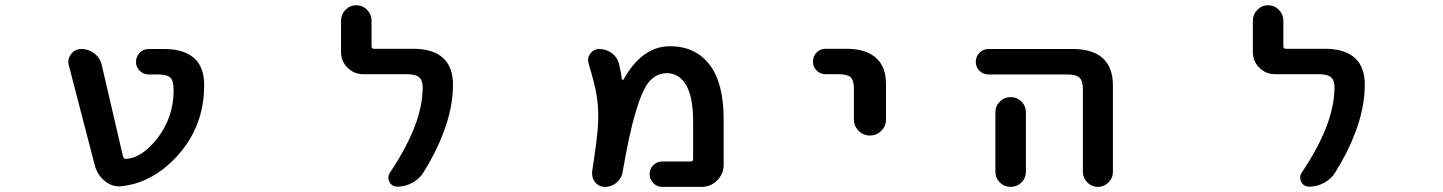

<svg xmlns="http://www.w3.org/2000/svg" viewBox="-20 -736 5540 737"><path d="M450.2 -21.5Q444.3 -20.5 438.5 -20.5Q408.2 -20.5 383.8 -40Q353.5 -63.5 343.8 -101.6L244.1 -485.4Q242.2 -492.2 242.2 -499Q242.2 -514.6 252.9 -528.3Q267.6 -547.9 293 -547.9Q320.3 -547.9 342.8 -530.3Q365.2 -512.7 371.1 -484.4L452.1 -135.7Q454.1 -126 463.9 -126Q525.4 -129.9 585 -206.1Q646.5 -287.1 646.5 -389.6Q646.5 -425.8 633.8 -438Q621.1 -450.2 585.9 -450.2H550.8Q530.3 -450.2 516.1 -464.4Q502 -478.5 502 -498.5Q502 -518.6 516.1 -533.2Q530.3 -547.9 550.8 -547.9H610.4Q690.4 -547.9 729.5 -508.8Q763.7 -474.6 763.7 -410.2Q763.7 -328.1 736.8 -259.3Q710 -190.4 656.7 -133.3Q603.5 -76.2 542 -47.9Q519.5 -37.1 496.6 -30.8Q473.6 -24.4 450.2 -21.5Z M1504.9 -19.5Q1484.4 -19.5 1474.6 -38.1Q1470.7 -45.9 1470.7 -53.7Q1470.7 -63.5 1476.6 -73.2Q1602.5 -259.8 1602.5 -400.4Q1602.5 -427.7 1588.9 -439.5Q1575.2 -451.2 1541 -451.2H1374Q1338.9 -451.2 1314 -476.1Q1289.1 -501 1289.1 -536.1V-656.2Q1289.1 -680.7 1306.2 -698.2Q1323.2 -715.8 1347.7 -715.8Q1372.1 -715.8 1389.2 -698.2Q1406.2 -680.7 1406.2 -656.2V-558.6Q1406.2 -548.8 1416 -548.8H1564.5Q1646.5 -548.8 1684.6 -509.8Q1718.8 -475.6 1718.8 -411.1Q1718.8 -322.3 1681.6 -225.6Q1654.3 -152.3 1605.5 -74.2Q1589.8 -48.8 1562.5 -34.2Q1535.2 -19.5 1504.9 -19.5Z M2522.5 -18.6Q2502 -18.6 2487.8 -33.2Q2473.6 -47.9 2473.6 -67.9Q2473.6 -87.9 2487.8 -102.1Q2502 -116.2 2522.5 -116.2H2630.9Q2640.6 -116.2 2640.6 -126V-268.6Q2640.6 -364.3 2613.3 -410.2Q2585.9 -455.1 2540 -455.1Q2502 -455.1 2473.6 -424.8Q2445.3 -393.6 2418 -298.8Q2394.5 -218.8 2370.1 -76.2Q2368.2 -60.5 2358.4 -47.4Q2348.6 -34.2 2334 -26.4Q2319.3 -18.6 2302.7 -18.6Q2279.3 -18.6 2264.6 -36.1Q2252.9 -50.8 2252.9 -68.4Q2252.9 -72.3 2252.9 -77.1Q2272.5 -204.1 2275.4 -254.9Q2276.4 -272.5 2276.4 -290Q2276.4 -331.1 2270.5 -367.2Q2264.6 -408.2 2239.3 -492.2Q2237.3 -499 2237.3 -505.9Q2237.3 -518.6 2246.1 -530.3Q2258.8 -547.9 2280.3 -547.9Q2306.6 -547.9 2327.6 -532.7Q2348.6 -517.6 2355.5 -493.2Q2363.3 -462.9 2367.2 -431.6Q2368.2 -429.7 2370.1 -429.2Q2372.1 -428.7 2373 -430.7Q2406.2 -488.3 2443.4 -518.6Q2492.2 -558.6 2551.8 -558.6Q2649.4 -558.6 2704.1 -487.3Q2757.8 -417 2757.8 -278.3V-103.5Q2757.8 -68.4 2732.9 -43.5Q2708 -18.6 2672.9 -18.6Z M3257.8 -277.3V-394.5Q3257.8 -427.7 3245.1 -439.5Q3232.4 -451.2 3197.3 -451.2H3149.4Q3128.9 -451.2 3114.7 -465.3Q3100.6 -479.5 3100.6 -500Q3100.6 -520.5 3114.7 -534.7Q3128.9 -548.8 3149.4 -548.8H3227.5Q3308.6 -548.8 3346.7 -509.8Q3381.8 -475.6 3380.9 -410.2V-277.3Q3380.9 -252 3362.8 -233.9Q3344.7 -215.8 3319.3 -215.8Q3293.9 -215.8 3275.9 -233.9Q3257.8 -252 3257.8 -277.3Z M4136.7 -76.2V-393.6Q4136.7 -425.8 4123.5 -438Q4110.4 -450.2 4075.2 -450.2H3774.4Q3753.9 -450.2 3739.7 -464.4Q3725.6 -478.5 3725.6 -498.5Q3725.6 -518.6 3739.7 -533.2Q3753.9 -547.9 3774.4 -547.9H4098.6Q4173.8 -547.9 4212.9 -512.7Q4252 -477.5 4252 -408.2V-76.2Q4252 -52.7 4234.9 -35.6Q4217.8 -18.6 4194.3 -18.6Q4170.9 -18.6 4153.8 -35.6Q4136.7 -52.7 4136.7 -76.2ZM3800.8 -77.1V-304.7Q3800.8 -329.1 3817.9 -346.2Q3835 -363.3 3859.4 -363.3Q3883.8 -363.3 3900.9 -346.2Q3918 -329.1 3918 -304.7V-77.1Q3918 -52.7 3900.9 -35.6Q3883.8 -18.6 3859.4 -18.6Q3835 -18.6 3817.9 -35.6Q3800.8 -52.7 3800.8 -77.1Z M5004.9 -19.5Q4984.4 -19.5 4974.6 -38.1Q4970.7 -45.9 4970.7 -53.7Q4970.7 -63.5 4976.6 -73.2Q5102.5 -259.8 5102.5 -400.4Q5102.5 -427.7 5088.9 -439.5Q5075.2 -451.2 5041 -451.2H4874Q4838.9 -451.2 4814 -476.1Q4789.1 -501 4789.1 -536.1V-656.2Q4789.1 -680.7 4806.2 -698.2Q4823.2 -715.8 4847.7 -715.8Q4872.1 -715.8 4889.2 -698.2Q4906.2 -680.7 4906.2 -656.2V-558.6Q4906.2 -548.8 4916 -548.8H5064.5Q5146.5 -548.8 5184.6 -509.8Q5218.8 -475.6 5218.8 -411.1Q5218.8 -322.3 5181.6 -225.6Q5154.3 -152.3 5105.5 -74.2Q5089.8 -48.8 5062.5 -34.2Q5035.2 -19.5 5004.9 -19.5Z"/></svg>

Font: Rounded-X Mgen+ 1mn medium
Style: Regular
Weight: 500
Designer: [Source Han Sans]
Ryoko NISHIZUKA  (kana & ideographs); Paul D. Hunt (Latin, Greek & Cyrillic); Wenlong ZHANG  (bopomofo
Version: Version 1.059.20150602